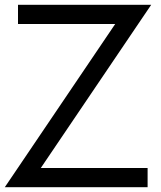

<svg xmlns="http://www.w3.org/2000/svg" viewBox="-35 -760 670 800"><path d="M80 -660H40V-740H80H520H560H595L553 -678L135 -60H540H580V20H540H60H20H-15L27 -42L445 -660Z"/></svg>

Font: Nordica Plus
Style: NordicaClassicLight
Weight: 300
Version: Version 1.01